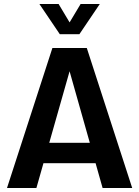

<svg xmlns="http://www.w3.org/2000/svg" viewBox="-20 -940 695 960"><path d="M207 -226H445L484 -124H168ZM242 -700H361L162 0H15ZM295 -700H414L641 0H493ZM177 -920H273L328 -828L383 -920H479L377 -769H279Z"/></svg>

Font: Moderustic SemiBold
Style: Regular
Weight: 600
Designer: Tural Alisoy
Foundry: TAFT Foundry
Version: Version 2.120